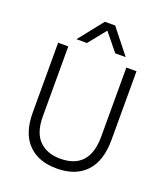

<svg xmlns="http://www.w3.org/2000/svg" viewBox="-158 -987 955 1103"><g transform="rotate(20 319.5 -435.5)"><path d="M559 -255Q559 -125 496 -58.5Q433 8 318 8Q205 8 142.5 -57Q80 -122 80 -247V-674H142V-248Q142 -147 189.5 -99.5Q237 -52 318 -52Q497 -52 497 -253V-674H559ZM236 -729H172L291 -879H354L473 -729H409L322 -836Z"/></g></svg>

Font: Hind Vadodara Light
Style: Regular
Weight: 300
Designer: Hitesh Malaviya
Foundry: Indian Type Foundry
Version: Version 1.000;PS 1.0;hotconv 1.0.86;makeotf.lib2.5.63406; tt